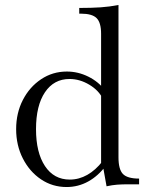

<svg xmlns="http://www.w3.org/2000/svg" viewBox="-20 -742 585 773"><path d="M248 11Q191 11 145 -20Q99 -51 72 -104Q45 -157 45 -222Q45 -287 72 -339.5Q99 -392 145.5 -423Q192 -454 249 -454Q294 -454 335.5 -433.5Q377 -413 403 -378L394 -344Q378 -378 339.5 -401Q301 -424 260 -424Q197 -424 161 -370.5Q125 -317 125 -222Q125 -128 161 -73.5Q197 -19 261 -19Q298 -19 331.5 -38Q365 -57 393 -93L407 -76Q376 -34 335.5 -11.5Q295 11 248 11ZM409 8 395 -70 387 -83V-606Q387 -651 369 -669Q351 -687 306 -687H299V-710Q349 -710 385.5 -712.5Q422 -715 457 -722V-109Q457 -60 475 -41.5Q493 -23 540 -23V0H499Q471 0 451.5 1.5Q432 3 409 8Z"/></svg>

Font: Baskervville
Style: Regular
Weight: 400
Designer: Alexis Faudot, Rémi Forte, Morgane Pierson, Rafael Ribas, Tanguy Vanlaeys, Rosalie Wagner, Thomas Huot-Marchand
Foundry: ANRT
Version: Version 1.100